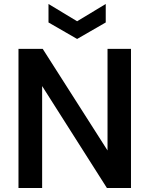

<svg xmlns="http://www.w3.org/2000/svg" viewBox="-20 -946 753 966"><path d="M512 -926V-833L368 -750L224 -833V-926L368 -839ZM639 -700V0H518L192 -513V0H73V-700H195L521 -189V-700Z"/></svg>

Font: Albert Sans SemiBold
Style: Regular
Weight: 600
Designer: Andreas Rasmussen
Foundry: a.Foundry
Version: Version 1.025